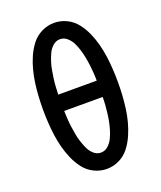

<svg xmlns="http://www.w3.org/2000/svg" viewBox="-139 -831 778 928"><g transform="rotate(-20 250.0 -367.5)"><path d="M250 8Q284 8 314.5 -7Q345 -22 365.5 -48.5Q386 -75 399.5 -106Q413 -137 421.5 -169Q430 -201 434.5 -234.5Q439 -268 441 -301Q443 -334 443 -368Q443 -401 441 -434.5Q439 -468 434.5 -501Q430 -534 421.5 -566.5Q413 -599 399.5 -629.5Q386 -660 365.5 -686.5Q345 -713 314.5 -728Q284 -743 250 -743Q217 -743 186 -728Q155 -713 134.5 -686.5Q114 -660 100.5 -629.5Q87 -599 78.5 -566.5Q70 -534 65.5 -501Q61 -468 59 -434.5Q57 -401 57 -368Q57 -334 59 -301Q61 -268 65.5 -234.5Q70 -201 78.5 -169Q87 -137 100.5 -106Q114 -75 134.5 -48.5Q155 -22 186 -7Q217 8 250 8ZM250 -76Q229 -76 213 -90.5Q197 -105 188.5 -124Q180 -143 173.5 -162.5Q167 -182 163.5 -202.5Q160 -223 157 -243.5Q154 -264 153 -284.5Q152 -305 151 -326H349Q349 -305 347.5 -284.5Q346 -264 343.5 -243.5Q341 -223 337 -202.5Q333 -182 327 -162.5Q321 -143 312 -124Q303 -105 287 -90.5Q271 -76 250 -76ZM349 -410H151Q152 -430 153 -450.5Q154 -471 157 -491.5Q160 -512 163.5 -532.5Q167 -553 173.5 -573Q180 -593 188.5 -611.5Q197 -630 213 -644.5Q229 -659 250 -659Q271 -659 287 -644.5Q303 -630 312 -611.5Q321 -593 327 -573Q333 -553 337 -532.5Q341 -512 343.5 -491.5Q346 -471 347.5 -450.5Q349 -430 349 -410Z"/></g></svg>

Font: Iosevka SS08 Medium
Style: Regular
Weight: 500
Monospace: yes
Designer: Belleve Invis
Foundry: Belleve Invis
Version: Version 3.4.3; ttfautohint (v1.8.3)